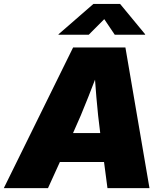

<svg xmlns="http://www.w3.org/2000/svg" viewBox="-47 -973 855 993"><path d="M-27.3 0 331.1 -727.5H601.6L726.1 0H508.8L471.7 -282.2Q459.5 -374 451.4 -470.9Q443.4 -567.9 437.5 -665H484.9Q447.3 -567.9 409.4 -470.9Q371.6 -374 329.6 -282.2L201.2 0ZM171.4 -135.3 196.3 -284.7H596.7L571.8 -135.3ZM412.1 -793.5H255.4L255.9 -795.9L436 -952.6H574.2L703.6 -795.9V-793.5H546.4L492.2 -874Z"/></svg>

Font: Inter 18pt Black
Style: Italic
Weight: 900
Italic angle: -9.3988°
Designer: Rasmus Andersson
Foundry: rsms
Version: Version 4.001;git-66647c0bb